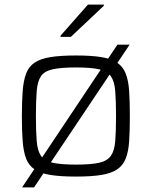

<svg xmlns="http://www.w3.org/2000/svg" viewBox="-20 -759 659 834"><path d="M76 55 490 -565H543L128 55ZM310 8Q243 8 199.5 1Q156 -6 130.5 -23Q105 -40 93.5 -70Q82 -100 78.5 -145.5Q75 -191 75 -254Q75 -318 78.5 -363.5Q82 -409 93.5 -439.5Q105 -470 130.5 -487Q156 -504 199.5 -511Q243 -518 310 -518Q377 -518 420 -511Q463 -504 488.5 -487Q514 -470 526 -439.5Q538 -409 541 -363.5Q544 -318 544 -254Q544 -191 541 -145.5Q538 -100 526 -70Q514 -40 488.5 -23Q463 -6 420 1Q377 8 310 8ZM310 -44Q375 -44 410.5 -52Q446 -60 461.5 -82Q477 -104 480.5 -145.5Q484 -187 484 -254Q484 -322 480.5 -364Q477 -406 461.5 -428Q446 -450 410.5 -458Q375 -466 310 -466Q245 -466 209 -458Q173 -450 158 -428Q143 -406 139.5 -364Q136 -322 136 -254Q136 -187 139.5 -145.5Q143 -104 158 -82Q173 -60 209 -52Q245 -44 310 -44ZM243 -599V-604L362 -739H431V-734L288 -599Z"/></svg>

Font: Saira SemiExpanded Light
Style: Regular
Weight: 300
Width: 6
Designer: Hector Gatti with collaboration of the Omnibus-Type team
Foundry: Omnibus-Type
Version: Version 1.101